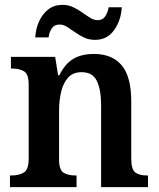

<svg xmlns="http://www.w3.org/2000/svg" viewBox="-20 -770 653 790"><path d="M21 0V-48H27Q58 -48 78 -60Q98 -72 98 -118V-422Q98 -465 79 -476.5Q60 -488 30 -488H25V-536H207L219 -460H224Q247 -507 281 -527.5Q315 -548 367 -548Q441 -548 480.5 -501.5Q520 -455 520 -353V-119Q520 -73 536.5 -60.5Q553 -48 584 -48H589V0H396V-336Q396 -401 378.5 -437Q361 -473 316 -473Q280 -473 260 -450.5Q240 -428 231.5 -392Q223 -356 223 -314V-114Q223 -71 241.5 -59.5Q260 -48 290 -48H295V0ZM371 -606Q346 -606 326 -615.5Q306 -625 288.5 -637.5Q271 -650 256 -659.5Q241 -669 225 -669Q203 -669 192.5 -652.5Q182 -636 180 -616H125Q127 -652 141 -682.5Q155 -713 179 -731.5Q203 -750 237 -750Q261 -750 281 -740.5Q301 -731 318.5 -718.5Q336 -706 351.5 -696.5Q367 -687 381 -687Q403 -687 413.5 -703.5Q424 -720 427 -740H481Q478 -686 449.5 -646Q421 -606 371 -606Z"/></svg>

Font: Noto Serif Myanmar SemiCondensed SemiBold
Style: Regular
Weight: 600
Width: 4
Designer: Ben Mitchell and the Monotype Design Team
Foundry: Monotype Imaging Inc.
Version: Version 2.106; ttfautohint (v1.8.4.7-5d5b)